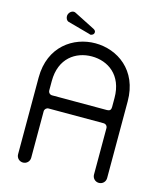

<svg xmlns="http://www.w3.org/2000/svg" viewBox="-136 -1058 983 1158"><g transform="rotate(15 355.0 -479.0)"><path d="M159 -331C159 -344 170 -355 183 -355H526C541 -355 551 -344 551 -331V-41C551 -18 569 0 592 0C615 0 633 -18 633 -41V-520C633 -715 492 -808 355 -808C219 -808 77 -715 77 -520V-41C77 -18 95 0 118 0C141 0 159 -18 159 -41ZM551 -462C551 -445 543 -437 526 -437H183C170 -437 159 -447 159 -462V-520C159 -663 255 -726 355 -726C455 -726 551 -663 551 -519ZM307 -852C305 -848 334 -850 334 -871C334 -878 330 -884 321 -889L191 -955C187 -957 183 -958 180 -958C161 -958 146 -939 146 -922C146 -909 152 -895 165 -891Z"/></g></svg>

Font: Fabada
Style: Regular
Weight: 400
Designer: deFharo
Foundry: deFharo.com
Version: Version 4.000 2011 initial release